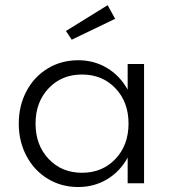

<svg xmlns="http://www.w3.org/2000/svg" viewBox="-20 -715 666 749"><path d="M285.2 -480Q347.2 -480 397.7 -449.7Q448.2 -419.4 478 -365.2V-465.3H542V0H478V-100.1Q448.2 -45.9 397.7 -15.6Q347.2 14.6 285.2 14.6Q219.2 14.6 166.3 -17.6Q113.3 -49.8 83.3 -106.4Q53.2 -163.1 53.2 -232.9Q53.2 -302.7 83.3 -359.4Q113.3 -416 166.3 -448Q219.2 -480 285.2 -480ZM299.8 -41Q379.4 -41 430.4 -95Q481.4 -148.9 481.4 -232.9Q481.4 -316.9 430.4 -370.6Q379.4 -424.3 299.8 -424.3Q220.7 -424.3 169.7 -370.6Q118.7 -316.9 118.7 -232.9Q118.7 -148.9 169.7 -95Q220.7 -41 299.8 -41ZM259.8 -560.1 237.3 -594.2 399.9 -694.8 429.2 -641.6Z"/></svg>

Font: Spartan MB
Style: Regular
Weight: 400
Designer: Matt Bailey, Mirko Velimirovic
Foundry: Matt Bailey
Version: Version 1.005